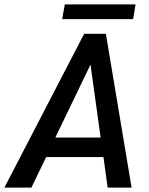

<svg xmlns="http://www.w3.org/2000/svg" viewBox="-48 -854 679 874"><path d="M423 -139H162L95 0H-28L335 -700H434L551 0H442ZM410 -228 364 -560 204 -228ZM247 -834H569L558 -767H235Z"/></svg>

Font: Sarabun Medium
Style: Italic
Weight: 500
Italic angle: -10°
Designer: Suppakit Chalermlarp | Katatrad Co.,Ltd.
Foundry: Cadson Demak Co.,Ltd.
Version: Version 1.000; ttfautohint (v1.6)